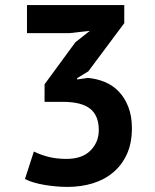

<svg xmlns="http://www.w3.org/2000/svg" viewBox="-20 -720 607 754"><path d="M241 -96Q303 -96 335.5 -129Q368 -162 368 -209Q368 -266 334 -293Q300 -320 227 -320H155V-389L276 -554L333 -599L254 -590H86V-700H468V-629L327 -440L283 -413V-408L325 -414Q360 -411 391.5 -398Q423 -385 446.5 -360.5Q470 -336 484 -300Q498 -264 498 -217Q498 -158 478.5 -115Q459 -72 424.5 -43Q390 -14 344 0Q298 14 245 14Q201 14 154 6Q107 -2 78 -17L113 -125Q139 -112 170.5 -104Q202 -96 241 -96Z"/></svg>

Font: PTSans
Style: Bold
Weight: 700
Designer: A.Korolkova, O.Umpeleva, V.Yefimov
Foundry: ParaType Ltd
Version: Version 2.003W OFL